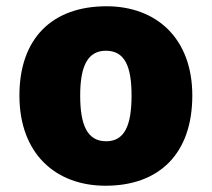

<svg xmlns="http://www.w3.org/2000/svg" viewBox="-20 -583 677 613"><path d="M594 -278C594 -461 479 -563 320 -563C147 -563 42 -461 42 -278C42 -93 157 10 317 10C489 10 594 -93 594 -278ZM236 -278C236 -372 260 -421 318 -421C378 -421 400 -372 400 -278C400 -183 378 -132 319 -132C259 -132 236 -183 236 -278Z"/></svg>

Font: Noto Sans Bengali Black
Style: Regular
Weight: 900
Designer: Jelle Bosma - Monotype Design Team
Foundry: Monotype Imaging Inc.
Version: Version 2.003